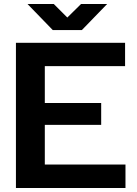

<svg xmlns="http://www.w3.org/2000/svg" viewBox="-20 -944 687 964"><path d="M60 0V-729H608V-612H205V-118H610V0ZM189 -317V-427H488V-317ZM245 -793 118 -924H250L318 -856L387 -924H518L391 -793Z"/></svg>

Font: Hubot Sans SemiBold
Style: Regular
Weight: 600
Designer: Deni Anggara
Foundry: GitHub, Inc., Subsidiary of Microsoft Corporation
Version: Version 2.000